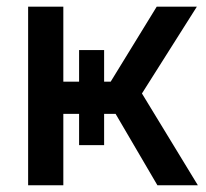

<svg xmlns="http://www.w3.org/2000/svg" viewBox="-20 -550 611 570"><path d="M63.5 -530.3H168V-307.6H214.8V-401.4H289.1V-307.6H308.6L445.3 -530.3H564.5L401.4 -272.5L567.4 0H447.3L323.2 -211.9H289.1V-119.1H214.8V-211.9H168V0H63.5Z"/></svg>

Font: Pretendard GOV Medium
Style: Regular
Weight: 500
Designer: Base glyphs from Inter by Rasmus Andersson; Hangeul glyphs from Noto Sans CJK(Source Han Sans) by Jang Soo-young and Kan
Foundry: Kil Hyung-jin
Version: Version 1.309